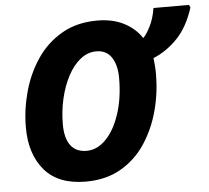

<svg xmlns="http://www.w3.org/2000/svg" viewBox="-54 -818 965 885"><g transform="rotate(-5 429.0 -375.0)"><path d="M308 10Q181 10 117.5 -64.5Q54 -139 54 -262Q54 -345 76.5 -427Q99 -509 144.5 -576.5Q190 -644 260 -684.5Q330 -725 424 -725Q495 -725 547 -698.5Q599 -672 629 -626Q645 -642 662.5 -676.5Q680 -711 688 -760H852L858 -748Q830 -660 780.5 -608Q731 -556 668 -530Q670 -513 671.5 -494.5Q673 -476 673 -456Q673 -370 651 -287.5Q629 -205 584.5 -137.5Q540 -70 471 -30Q402 10 308 10ZM324 -131Q373 -131 413.5 -172.5Q454 -214 478 -287Q502 -360 502 -452Q502 -513 478 -548.5Q454 -584 408 -584Q368 -584 334.5 -557.5Q301 -531 276.5 -485Q252 -439 238.5 -381.5Q225 -324 225 -262Q225 -198 250 -164.5Q275 -131 324 -131Z"/></g></svg>

Font: Noto Sans Disp ExtBd
Style: Italic
Weight: 800
Italic angle: -12°
Designer: Monotype Design Team
Foundry: Monotype Imaging Inc.
Version: Version 2.000;GOOG;noto-source:20170915:90ef993387c0